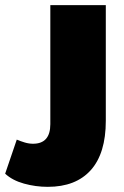

<svg xmlns="http://www.w3.org/2000/svg" viewBox="-35 -708 481 744"><path d="M150 16Q103 16 58 3.5Q13 -9 -15 -35L30 -167Q44 -161 60.5 -156Q77 -151 93 -151Q160 -151 160 -227V-688H375V-240Q375 -114 317 -49Q259 16 150 16Z"/></svg>

Font: Paytone One
Style: Regular
Weight: 400
Designer: Vernon Adams
Foundry: Vernon Adams
Version: Version 1.002; ttfautohint (v1.8.4.7-5d5b);gftools[0.9.23]